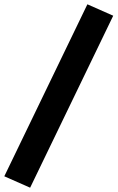

<svg xmlns="http://www.w3.org/2000/svg" viewBox="-84 -790 546 892"><path d="M56 82 -64 29 322 -770 442 -717Z"/></svg>

Font: Nunito Sans 12pt ExtraLight 12pt Black
Style: Italic
Weight: 900
Italic angle: -9°
Version: Version 3.101;gftools[0.9.27]